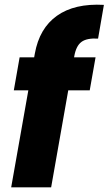

<svg xmlns="http://www.w3.org/2000/svg" viewBox="-20 -804 466 824"><path d="M28 0 129.4 -573.6Q149 -682.9 224.5 -736.4Q299.9 -790 425.9 -783.1L400.9 -638.4Q352.6 -641.1 329.7 -624.2Q306.8 -607.4 298.8 -563.1L199.5 0ZM39.3 -416.3 64.2 -557.9H390.1L365.1 -416.3Z"/></svg>

Font: Poppins Variable
Style: Italic
Weight: 100
Italic angle: -10°
Designer: Jonny Pinhorn
Foundry: Indian Type Foundry
Version: Version 6.000